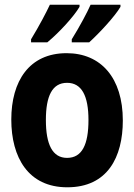

<svg xmlns="http://www.w3.org/2000/svg" viewBox="-20 -786 570 816"><path d="M285 -619V-606H359C401 -644 469 -717 492 -757V-766H365C352 -736 321 -677 285 -619ZM112 -619V-606H181C232 -648 294 -716 318 -757V-766H192C178 -736 148 -678 112 -619ZM266 10C437 10 502 -118 502 -274C502 -455 409 -560 263 -560C104 -560 28 -441 28 -278C28 -117 100 10 266 10ZM265 -115C203 -115 175 -172 175 -276C175 -378 202 -434 265 -434C327 -434 356 -379 356 -276C356 -172 329 -115 265 -115Z"/></svg>

Font: Noto Sans Mono Condensed ExtraBold
Style: Regular
Weight: 800
Width: 3
Designer: Monotype Design Team
Foundry: Monotype Imaging Inc.
Version: Version 2.014